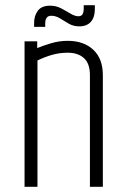

<svg xmlns="http://www.w3.org/2000/svg" viewBox="-20 -723 488 743"><path d="M124 -537Q143 -545 175.5 -555Q208 -565 242 -565Q304 -565 341 -530.5Q378 -496 378 -432V0H328V-432Q328 -477 305 -498Q282 -519 242 -519Q211 -519 182.5 -511Q154 -503 125 -489V0H75V-563H124ZM304 -703H347V-687Q347 -656 331.5 -638.5Q316 -621 287 -621Q264 -621 246 -631.5Q228 -642 212 -652Q196 -662 178 -662Q155 -662 155 -632V-619H112V-635Q112 -662 126.5 -681.5Q141 -701 174 -701Q197 -701 216 -691Q235 -681 251.5 -671Q268 -661 282 -660Q295 -660 299.5 -668Q304 -676 304 -690Z"/></svg>

Font: Khand Variable Light
Style: Regular
Weight: 300
Designer: Satya Rajpurohit
Foundry: Indian Type Foundry
Version: Version 3.000